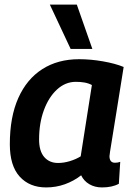

<svg xmlns="http://www.w3.org/2000/svg" viewBox="-20 -810 580 840"><path d="M426 10Q395 10 371 -4Q347 -18 335 -43Q303 -18 264 -4Q225 10 182 10Q109 10 66 -37.5Q23 -85 23 -179Q23 -298 60 -381Q97 -464 165 -507.5Q233 -551 326 -551Q377 -551 431 -541.5Q485 -532 521 -517Q502 -399 490 -323.5Q478 -248 471 -206Q464 -164 461.5 -147Q459 -130 459 -127Q459 -98 483 -98Q496 -98 506 -102L500 -6Q471 10 426 10ZM333 -126 382 -438Q367 -446 349.5 -449Q332 -452 312 -452Q266 -452 229.5 -418.5Q193 -385 172 -328Q151 -271 151 -200Q151 -149 173.5 -123Q196 -97 234 -97Q259 -97 285.5 -105Q312 -113 333 -126ZM289 -596 198 -790H316L384 -596Z"/></svg>

Font: Georama SemiBold
Style: Italic
Weight: 600
Italic angle: -9°
Designer: Jean-Baptiste Levee
Foundry: Production Type
Version: Version 1.000